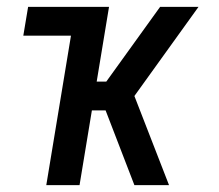

<svg xmlns="http://www.w3.org/2000/svg" viewBox="-20 -540 640 560"><path d="M115 0 187 -436H48L62 -520H298L262 -302H290L447 -520H559L372 -260L473 0H372L288 -218H248L212 0Z"/></svg>

Font: Iosevka Aile Medium Oblique
Style: Regular
Weight: 500
Italic angle: -9°
Designer: Belleve Invis
Foundry: Belleve Invis
Version: Version 31.1.0; ttfautohint (v1.8.4)